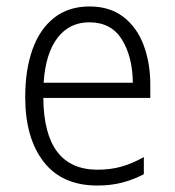

<svg xmlns="http://www.w3.org/2000/svg" viewBox="-20 -563 540 594"><path d="M281 11Q172 11 115 -62.5Q58 -136 58 -263Q58 -347 80.5 -410Q103 -473 147.5 -508Q192 -543 257 -543Q320 -543 362 -510.5Q404 -478 424.5 -423Q445 -368 445 -300V-260H114Q116 -38 282 -38Q322 -38 355.5 -47.5Q389 -57 425 -77V-24Q392 -7 357.5 2Q323 11 281 11ZM115 -307H391Q390 -388 357 -441Q324 -494 256 -494Q195 -494 158 -446Q121 -398 115 -307Z"/></svg>

Font: Noto Sans Mono ExtraCondensed Light
Style: Regular
Weight: 300
Width: 2
Designer: Monotype Design Team
Foundry: Monotype Imaging Inc.
Version: Version 2.014; ttfautohint (v1.8.4.7-5d5b)